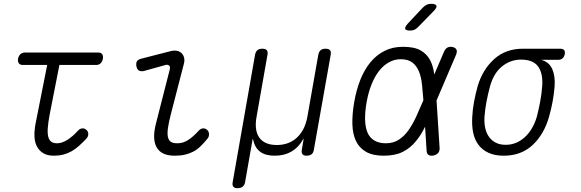

<svg xmlns="http://www.w3.org/2000/svg" viewBox="-20 -805 3040 1005"><path d="M495 -530Q509 -530 515 -521Q521 -512 518.5 -497.5Q516 -483 507 -474Q498 -465 484 -465H291L240 -206Q232 -163 230 -134Q228 -105 233 -87.5Q238 -70 249.5 -62.5Q261 -55 278 -55Q305 -55 333.5 -73.5Q362 -92 387 -120Q398 -132 410 -133Q422 -134 431 -126Q441 -119 442 -105.5Q443 -92 433 -80Q413 -59 394 -42Q375 -25 355 -13.5Q335 -2 312 4Q289 10 262 10Q229 10 207.5 -2.5Q186 -15 174 -37Q162 -59 160.5 -89.5Q159 -120 166 -157L227 -465H99Q85 -465 78.5 -474Q72 -483 74.5 -497.5Q77 -512 86.5 -521Q96 -530 110 -530Z M732 -433Q717 -430 707 -436Q697 -442 694 -458Q691 -475 697 -484.5Q703 -494 720 -498L872 -537Q892 -542 906.5 -539Q921 -536 930.5 -526.5Q940 -517 943.5 -503.5Q947 -490 943 -473L874 -206Q863 -163 859 -134Q855 -105 859 -87.5Q863 -70 874.5 -62.5Q886 -55 908 -55Q940 -55 967 -73.5Q994 -92 1019 -120Q1030 -132 1042 -133Q1054 -134 1063 -126Q1073 -119 1074 -104Q1075 -89 1065 -78Q1047 -56 1029.5 -39Q1012 -22 992 -11.5Q972 -1 948.5 4.5Q925 10 894 10Q862 10 839 0.5Q816 -9 802.5 -29.5Q789 -50 787 -81.5Q785 -113 796 -157L869 -443Q872 -456 865 -462Q858 -468 847 -465Z M1224 180Q1207 180 1201 172Q1195 164 1198 148L1315 -518Q1318 -534 1327 -542Q1336 -550 1353 -550Q1370 -550 1376.5 -542Q1383 -534 1380 -518L1323 -194Q1310 -123 1337.5 -84.5Q1365 -46 1429 -46Q1492 -46 1534 -84.5Q1576 -123 1589 -194L1646 -518Q1649 -534 1658 -542Q1667 -550 1684 -550Q1701 -550 1707.5 -542Q1714 -534 1711 -518L1623 -22Q1621 -6 1611.5 2Q1602 10 1585 10Q1569 10 1563 2Q1557 -6 1560 -22L1568 -69Q1569 -78 1568 -79Q1568 -79 1568 -79Q1567 -79 1563 -70Q1541 -32 1504.5 -11Q1468 10 1418 10Q1369 10 1341.5 -11Q1314 -32 1306 -70Q1304 -78 1303 -78Q1302 -78 1301 -69L1263 148Q1260 164 1250.5 172Q1241 180 1224 180Z M2168 -663Q2158 -653 2148.5 -649Q2139 -645 2127 -645Q2104 -645 2101 -654Q2098 -663 2115 -682L2193 -765Q2203 -775 2213 -780Q2223 -785 2236 -785Q2261 -785 2264.5 -775Q2268 -765 2249 -746ZM2281 -32Q2282 -15 2274 -5Q2266 5 2249 9Q2232 12 2223 6Q2214 0 2213 -16L2205 -142Q2184 -98 2157 -66Q2128 -30 2088 -10Q2048 10 1988 10Q1932 10 1896.5 -10Q1861 -30 1843.5 -66.5Q1826 -103 1824.5 -154.5Q1823 -206 1834 -270Q1845 -334 1866 -387Q1887 -440 1918.5 -478.5Q1950 -517 1992.5 -538.5Q2035 -560 2089 -560Q2149 -560 2182 -541Q2215 -522 2232 -489Q2248 -458 2253 -415L2304 -534Q2311 -550 2322 -556Q2333 -562 2349 -559Q2365 -555 2369.5 -545Q2374 -535 2367 -518L2265 -279ZM2196 -280V-283Q2193 -324 2189 -362Q2185 -400 2173.5 -429.5Q2162 -459 2139.5 -477Q2117 -495 2077 -495Q2045 -495 2016 -479Q1987 -463 1964 -433.5Q1941 -404 1924.5 -362.5Q1908 -321 1899 -270Q1890 -219 1891 -179Q1892 -139 1903.5 -111.5Q1915 -84 1939.5 -69.5Q1964 -55 2000 -55Q2039 -55 2068 -74Q2097 -93 2119 -124.5Q2141 -156 2159 -195.5Q2177 -235 2194 -275Z M2902 -492H2812Q2854 -481 2870.5 -444Q2887 -407 2883 -353Q2880 -313 2872.5 -273Q2865 -233 2854 -194Q2828 -102 2768 -46Q2708 10 2617 10Q2571 10 2538.5 -4.5Q2506 -19 2485.5 -45.5Q2465 -72 2457 -109.5Q2449 -147 2452 -194Q2454 -233 2461.5 -273Q2469 -313 2480 -353Q2506 -441 2566.5 -495.5Q2627 -550 2717 -550H2913Q2927 -550 2933 -542.5Q2939 -535 2936 -521Q2933 -507 2924.5 -499.5Q2916 -492 2902 -492ZM2627 -47Q2655 -47 2680 -57Q2705 -67 2726.5 -86.5Q2748 -106 2764 -133Q2780 -160 2790 -194Q2800 -233 2807.5 -273Q2815 -313 2818 -353Q2823 -420 2797 -456.5Q2771 -493 2707 -493Q2652 -493 2608 -457.5Q2564 -422 2545 -353Q2534 -313 2526.5 -273Q2519 -233 2516 -194Q2512 -124 2542 -85.5Q2572 -47 2627 -47Z"/></svg>

Font: Maple Mono NL ExtraLight
Style: Italic
Weight: 275
Italic angle: -10°
Monospace: yes
Designer: subframe7536
Version: Version 7.000